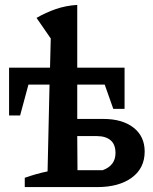

<svg xmlns="http://www.w3.org/2000/svg" viewBox="-20 -763 622 783"><path d="M81 0V-38Q104 -46 126.5 -52.5Q149 -59 174 -64L182 -418H96L62 -292H17V-487H184L187 -606L129 -690Q167 -712 207.5 -726Q248 -740 295 -743V-487H488V-319H442L407 -418H295V-278H401Q479 -278 524.5 -242.5Q570 -207 570 -145Q570 -77 517.5 -38.5Q465 0 376 0ZM375 -208H295L296 -69H399Q451 -88 451 -139Q451 -174 431 -191Q411 -208 375 -208Z"/></svg>

Font: Piazzolla SemiBold
Style: Regular
Weight: 600
Designer: Juan Pablo del Peral
Foundry: Huerta Tipografica
Version: Version 1.330